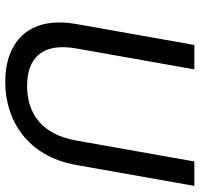

<svg xmlns="http://www.w3.org/2000/svg" viewBox="-34 -702 744 715"><g transform="rotate(90 337.5 -345.0)"><path d="M69.9 -257.2C38.2 -76 141.3 7 285.4 7C428.7 7 563.1 -76 594.8 -257.2L672.8 -697.2H581.8L503.8 -257.2C481.4 -129.6 403.6 -74.4 300.5 -74.4C197.6 -74.4 138.5 -129.6 160.9 -257.2L238.9 -697.2H147.9Z"/></g></svg>

Font: Poppins Devanagari Thin
Style: Italic
Weight: 100
Italic angle: -10°
Designer: Ninad Kale (Devanagari), Jonny Pinhorn (Latin)
Foundry: Indian Type Foundry
Version: 4.005